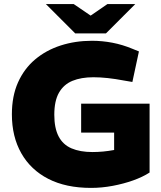

<svg xmlns="http://www.w3.org/2000/svg" viewBox="-20 -908 786 937"><path d="M424 9Q302 9 216 -35Q130 -79 84 -160Q38 -241 38 -350Q38 -439 68 -506Q98 -573 151.5 -618Q205 -663 276 -686Q347 -709 429 -709Q479 -709 528.5 -699.5Q578 -690 626 -670L658 -657L626 -508L585 -515Q543 -523 506 -527Q469 -531 436 -531Q376 -531 333.5 -513.5Q291 -496 268 -456Q245 -416 245 -348Q245 -283 266 -242.5Q287 -202 329 -184Q371 -166 431 -166Q457 -166 483.5 -168.5Q510 -171 537 -176V-261H376V-402H710V-66Q676 -44 629.5 -27.5Q583 -11 530 -1Q477 9 424 9ZM347 -745 395 -813 504 -888H640L497 -745ZM347 -745 204 -888H340L450 -813L497 -745Z"/></svg>

Font: REM ExtraBold
Style: Regular
Weight: 800
Designer: Octavio Pardo
Foundry: Ashler Design
Version: Version 1.005;gftools[0.9.28]